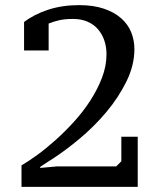

<svg xmlns="http://www.w3.org/2000/svg" viewBox="-20 -730 640 750"><path d="M170 -533H74V-644Q113 -674 168 -692Q223 -710 289 -710Q345 -710 386 -696Q427 -682 453.5 -658.5Q480 -635 492.5 -604Q505 -573 505 -538Q505 -475 474 -412Q443 -349 396 -293Q349 -237 293 -190Q237 -143 186 -110L164 -96Q156 -91 148 -85.5Q140 -80 137 -78V-74L202 -80H434L454 -100V-196H518V0H64V-84Q90 -99 124.5 -124Q159 -149 196 -182Q233 -215 269 -254.5Q305 -294 333 -337.5Q361 -381 378.5 -426.5Q396 -472 396 -518Q396 -547 387.5 -572Q379 -597 362.5 -616Q346 -635 321.5 -645.5Q297 -656 266 -656Q233 -656 211.5 -651Q190 -646 170 -638Z"/></svg>

Font: PT Serif Caption
Style: Regular
Weight: 400
Designer: A.Korolkova, O.Umpeleva, V.Yefimov
Foundry: ParaType Ltd
Version: Version 1.000W OFL